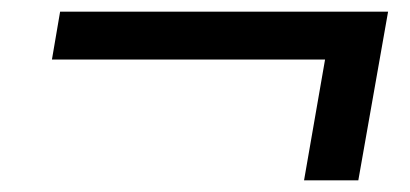

<svg xmlns="http://www.w3.org/2000/svg" viewBox="-20 -457 702 329"><path d="M537 -355H69L83 -437H645L594 -148H501Z"/></svg>

Font: Bai Jamjuree Medium
Style: Italic
Weight: 500
Italic angle: -10°
Version: Version 1.000; ttfautohint (v1.6)